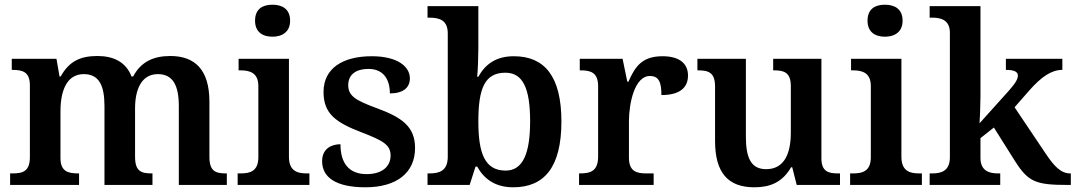

<svg xmlns="http://www.w3.org/2000/svg" viewBox="-20 -786 4571 816"><path d="M23 0H316V-49H312C268 -49 237 -58 237 -115V-313C237 -397 262 -471 336 -471C402 -471 424 -421 424 -335V0H628V-49H625C580 -49 554 -58 554 -120V-325C554 -404 580 -471 651 -471C716 -471 740 -421 740 -335V0H944V-49H941C896 -49 870 -58 870 -120V-354C870 -490 808 -548 704 -548C633 -548 579 -524 546 -461H539C515 -523 462 -548 394 -548C319 -548 273 -524 238 -461H233L220 -536H30V-489H33C77 -489 107 -480 107 -423V-119C107 -58 78 -49 33 -49H23Z M1138 -630C1179 -630 1213 -650 1213 -698C1213 -748 1179 -766 1138 -766C1096 -766 1064 -748 1064 -698C1064 -650 1096 -630 1138 -630ZM990 0H1295V-49H1283C1241 -49 1208 -61 1208 -120V-536H994V-487H1003C1044 -487 1078 -475 1078 -420V-118C1078 -60 1045 -49 1003 -49H990Z M1533 10C1665 10 1744 -51 1744 -157C1744 -248 1688 -287 1582 -326C1492 -359 1460 -378 1460 -424C1460 -466 1488 -493 1547 -493C1604 -493 1637 -455 1637 -389C1693 -389 1722 -413 1722 -453C1722 -502 1671 -547 1560 -547C1437 -547 1355 -496 1355 -395C1355 -302 1408 -265 1518 -223C1609 -188 1640 -170 1640 -125C1640 -80 1606 -46 1538 -46C1461 -46 1427 -95 1427 -173C1391 -173 1349 -156 1349 -101C1349 -32 1408 10 1533 10Z M2161 10C2294 10 2366 -76 2366 -270C2366 -462 2294 -547 2164 -547C2087 -547 2042 -512 2013 -460H2008C2011 -485 2013 -549 2013 -584V-760H1797V-711H1804C1847 -711 1883 -701 1883 -644V-120C1883 -58 1845 -49 1805 -49H1797V0H1976L2001 -78H2008C2037 -26 2084 10 2161 10ZM2129 -61C2040 -61 2013 -135 2013 -270C2013 -410 2040 -477 2128 -477C2203 -477 2233 -409 2233 -271C2233 -135 2203 -61 2129 -61Z M2441 0H2758V-49H2727C2686 -49 2653 -57 2653 -116V-270C2653 -347 2677 -463 2742 -463C2780 -463 2791 -437 2791 -382C2866 -382 2904 -411 2904 -465C2904 -514 2870 -547 2796 -547C2711 -547 2680 -506 2651 -439H2646L2626 -536H2444V-487H2447C2491 -487 2522 -478 2522 -419V-121C2522 -58 2489 -49 2444 -49H2441Z M3186 10C3253 10 3305 -11 3342 -75H3347L3366 0H3550V-49H3543C3503 -49 3471 -55 3471 -113V-536H3266V-487H3269C3310 -487 3341 -480 3341 -420V-223C3341 -128 3310 -67 3236 -67C3169 -67 3150 -120 3150 -206V-536H2944V-487H2947C2994 -487 3019 -476 3019 -417V-187C3019 -52 3074 10 3186 10Z M3741 -630C3782 -630 3816 -650 3816 -698C3816 -748 3782 -766 3741 -766C3699 -766 3667 -748 3667 -698C3667 -650 3699 -630 3741 -630ZM3593 0H3898V-49H3886C3844 -49 3811 -61 3811 -120V-536H3597V-487H3606C3647 -487 3681 -475 3681 -420V-118C3681 -60 3648 -49 3606 -49H3593Z M3931 0H4231V-49H4222C4188 -49 4147 -57 4147 -115V-199L4204 -244L4294 -101C4350 -13 4382 0 4517 0H4531V-49H4528C4490 -49 4461 -78 4425 -132L4292 -330L4354 -401C4406 -460 4449 -489 4495 -489V-536H4255V-489C4288 -489 4306 -482 4306 -465C4306 -451 4298 -435 4268 -401L4143 -262C4144 -268 4147 -341 4147 -376V-760H3931V-711H3942C3976 -711 4017 -703 4017 -647V-117C4017 -57 3977 -49 3942 -49H3931Z"/></svg>

Font: Noto Serif Gurmukhi SemiBold
Style: Regular
Weight: 600
Designer: Vaibhav Singh and the Monotype Design Team
Foundry: Monotype Imaging Inc.
Version: Version 2.004